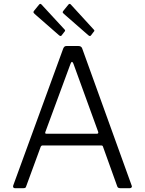

<svg xmlns="http://www.w3.org/2000/svg" viewBox="-20 -982 756 1002"><path d="M57 0Q52 0 49.5 -4Q47 -8 49 -14L310 -729Q313 -736 317 -739Q321 -742 328 -742H388Q405 -742 409 -729L667 -14Q670 -9 667 -4.5Q664 0 658 0H607Q595 0 592 -9L518 -215Q517 -219 515 -221Q513 -223 507 -223H203Q195 -223 192 -215L116 -8Q115 -4 112 -2Q109 0 103 0H57ZM485 -284Q496 -284 492 -295L363 -650Q359 -659 355.5 -659Q352 -659 348 -649L217 -294Q213 -284 222 -284ZM184 -958Q190 -965 196 -959L317 -828Q323 -822 316 -816L303 -799Q300 -794 296.5 -794Q293 -794 288 -798L161 -909Q155 -915 154.5 -918Q154 -921 158 -926ZM337 -958Q343 -965 349 -959L469 -828Q476 -822 469 -816L456 -799Q453 -794 449.5 -794Q446 -794 441 -798L314 -909Q307 -915 307 -918Q307 -921 311 -926Z"/></svg>

Font: Libre Franklin Light
Style: Regular
Weight: 300
Designer: Pablo Impallari, Rodrigo Fuenzalida, Nhung Nguyen
Foundry: Impallari Type
Version: Version 3.000